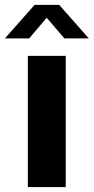

<svg xmlns="http://www.w3.org/2000/svg" viewBox="-58 -757 379 777"><path d="M-38.1 -601.6 82 -737.3H181.6L301.3 -601.6H202.6L130.9 -685.1L60.1 -601.6ZM54.7 0V-530.8H208V0Z"/></svg>

Font: Epilogue
Style: Bold
Weight: 700
Designer: Tyler Finck
Foundry: Etcetera Type Co
Version: Version 2.112